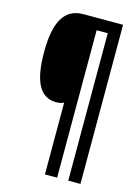

<svg xmlns="http://www.w3.org/2000/svg" viewBox="-131 -833 756 1034"><g transform="rotate(15 247.0 -316.5)"><path d="M423 127V-760H201C96 -760 50 -675 50 -509C50 -344 92 -264 183 -264C200 -264 213 -267 225 -273V127H293V-695H355V127Z"/></g></svg>

Font: Noto Sans Myanmar ExtraCondensed SemiBold
Style: Regular
Weight: 600
Width: 2
Designer: Monotype Design Team
Foundry: Monotype Imaging Inc.
Version: Version 2.107